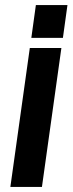

<svg xmlns="http://www.w3.org/2000/svg" viewBox="-20 -740 287 760"><path d="M21 0 98 -550H223L146 0ZM104 -590 122 -720H247L229 -590Z"/></svg>

Font: Mohave Light
Style: Bold Italic
Weight: 700
Italic angle: -8°
Version: Version 2.003